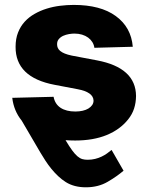

<svg xmlns="http://www.w3.org/2000/svg" viewBox="-20 -573 617 797"><path d="M30.9 -166.9 202.4 -171.2Q208.1 -141 231.5 -125.5Q255 -110.1 292.6 -110.1Q309.3 -110.1 323.2 -113.3Q337 -116.5 346.9 -122.5Q356.9 -128.6 362.6 -136.9Q368.3 -145.2 368.3 -155.5Q367.2 -190.7 301.8 -202.8L206.7 -220.9Q43.7 -251.8 44.7 -378.9Q44.7 -412.3 54.9 -438Q65 -463.8 82.6 -483Q100.1 -502.1 123.6 -515.4Q147 -528.8 173.8 -537.1Q200.6 -545.5 229.4 -549Q258.2 -552.6 285.9 -552.6Q397.4 -552.6 460.6 -506.4Q524.5 -459.9 531.2 -378.9L371.8 -374.6Q370 -387.4 363.3 -398.3Q356.5 -409.1 345.9 -416.9Q335.2 -424.7 320.7 -429.2Q306.1 -433.6 289.1 -433.6Q279.1 -433.6 266.3 -431.5Q253.6 -429.3 242.5 -424.4Q231.5 -419.4 224.1 -410.7Q216.6 -402 217 -388.8Q217 -381 220 -374.1Q223 -367.2 230.1 -361.3Q237.2 -355.5 248.9 -350.7Q260.7 -345.9 277.7 -342.3L382.8 -322.4Q543.7 -291.9 544.7 -174.7Q544.4 -146.7 536.6 -122.5Q528.8 -98.4 511.7 -77.1Q478.3 -35.2 422.8 -12.4Q367.2 10.3 291.9 10.3Q281.6 10.3 271.7 9.9Q261.7 9.6 252.1 8.9Q267.8 35.2 279.5 51.1Q291.2 67.1 301.5 75.8Q311.8 84.5 321.7 87.4Q331.7 90.2 343.4 90.2Q360.4 90.2 374.8 86.6Q389.2 83.1 401.5 77.2Q413.7 71.4 424 64.1Q434.3 56.8 443.2 49.4L492.9 135.7Q479.4 147 463.1 158.6Q446.7 170.1 427.2 181.5Q388.1 204.5 336.6 204.5Q287.6 204.5 253.2 182.9Q235.8 171.9 220.9 157.7Q206 143.5 193 127.5Q180 111.5 168.9 94.5Q157.7 77.4 147.7 60.4L70 -72.4Q37.3 -112.6 30.9 -166.9Z"/></svg>

Font: Inter P Extra Bold
Style: Regular
Weight: 800
Designer: Rasmus Andersson
Foundry: rsms
Version: Version 3.018;git-588b23468